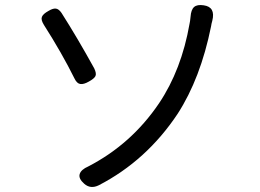

<svg xmlns="http://www.w3.org/2000/svg" viewBox="-20 -736 1040 767"><path d="M689.5 -281.2Q565.4 -94.7 375 3.9Q341.8 20.5 316.4 -2Q293 -22.5 298.3 -40.5Q303.7 -58.6 333 -71.3Q504.9 -160.2 615.2 -323.2Q705.1 -457 737.3 -641.6Q739.3 -649.4 741.2 -668.9Q743.2 -697.3 755.4 -708Q767.6 -718.8 793.9 -714.8Q841.8 -708 828.1 -653.3Q824.2 -639.6 823.2 -630.9Q781.2 -422.9 689.5 -281.2ZM277.3 -422.9Q227.5 -523.4 155.3 -636.7Q142.6 -657.2 147.5 -668.9Q152.3 -680.7 173.8 -692.4Q191.4 -703.1 203.1 -701.7Q214.8 -700.2 225.6 -684.6Q289.1 -585 356.4 -462.9Q366.2 -442.4 361.3 -432.1Q356.4 -421.9 335 -410.2Q314.5 -398.4 300.8 -400.4Q287.1 -402.3 277.3 -422.9Z"/></svg>

Font: GenSenMaruGothic TW TTF Regular
Style: Regular
Weight: 400
Version: Version 1.301